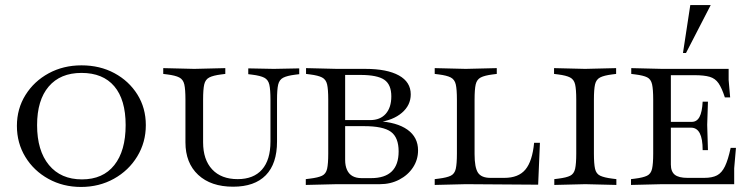

<svg xmlns="http://www.w3.org/2000/svg" viewBox="-20 -730 2974 761"><path d="M301 11Q230 11 172 -21Q114 -53 80.5 -108Q47 -163 47 -231Q47 -299 81 -353.5Q115 -408 173 -439.5Q231 -471 303 -471Q376 -471 433.5 -440Q491 -409 524.5 -355.5Q558 -302 558 -234Q558 -166 524 -110Q490 -54 431.5 -21.5Q373 11 301 11ZM305 -19Q388 -19 433 -75.5Q478 -132 478 -234Q478 -335 433 -388Q388 -441 303 -441Q219 -441 173 -387Q127 -333 127 -234Q127 -133 174 -76Q221 -19 305 -19Z M904 10Q816 10 765.5 -37Q715 -84 715 -166V-335Q715 -376 710.5 -395.5Q706 -415 690.5 -423Q675 -431 643 -435L627 -437V-460L750 -457L873 -460V-437L857 -435Q825 -431 809.5 -423Q794 -415 789.5 -395.5Q785 -376 785 -335V-166Q785 -97 821 -58.5Q857 -20 922 -20Q985 -20 1018.5 -58Q1052 -96 1052 -169V-334Q1052 -375 1047.5 -394.5Q1043 -414 1027.5 -422Q1012 -430 980 -434L964 -436V-459L1065 -457L1166 -459V-436L1150 -434Q1118 -430 1102.5 -422Q1087 -414 1082.5 -394.5Q1078 -375 1078 -334V-169Q1078 -81 1033.5 -35.5Q989 10 904 10Z M1192 3V-20L1208 -22Q1241 -26 1256.5 -33.5Q1272 -41 1276.5 -61Q1281 -81 1281 -121V-335Q1281 -376 1276.5 -395.5Q1272 -415 1256.5 -423Q1241 -431 1209 -435L1193 -437V-460L1316 -457H1428Q1514 -457 1561 -431Q1608 -405 1608 -356Q1608 -313 1573 -283Q1538 -253 1478 -245L1475 -250Q1553 -246 1595 -216Q1637 -186 1637 -134Q1637 -97 1617 -66.5Q1597 -36 1562.5 -18Q1528 0 1486 0H1315ZM1413 -24H1451Q1560 -24 1560 -130Q1560 -185 1529.5 -207.5Q1499 -230 1423 -230H1342V-254H1447Q1487 -254 1509 -279Q1531 -304 1531 -348Q1531 -395 1503 -414Q1475 -433 1408 -433H1348V-96Q1348 -73 1355.5 -56.5Q1363 -40 1377.5 -32Q1392 -24 1413 -24Z M1703 3V-20L1719 -22Q1751 -26 1766.5 -33.5Q1782 -41 1786.5 -61Q1791 -81 1791 -121V-335Q1791 -376 1786.5 -395.5Q1782 -415 1766.5 -423Q1751 -431 1719 -435L1703 -437V-460L1826 -457L1949 -460V-437L1933 -435Q1901 -431 1885.5 -423Q1870 -415 1865.5 -395.5Q1861 -376 1861 -335V-119Q1861 -66 1874.5 -45.5Q1888 -25 1924 -25H1979Q2035 -25 2062.5 -58Q2090 -91 2097 -164H2120L2113 2L1826 0Z M2177 3V-20L2193 -22Q2225 -26 2240 -33.5Q2255 -41 2259.5 -61Q2264 -81 2264 -121V-335Q2264 -376 2259.5 -395.5Q2255 -415 2239.5 -423Q2224 -431 2192 -435L2176 -437V-460L2299 -457L2422 -460V-437L2406 -435Q2374 -431 2358.5 -423Q2343 -415 2338.5 -395.5Q2334 -376 2334 -335V-121Q2334 -81 2338.5 -61Q2343 -41 2359 -33.5Q2375 -26 2407 -22L2423 -20V3L2300 0Z M2481 3V-20L2497 -22Q2529 -26 2544.5 -33.5Q2560 -41 2564.5 -61Q2569 -81 2569 -121V-335Q2569 -376 2564.5 -396Q2560 -416 2545 -423.5Q2530 -431 2498 -435L2482 -437V-460L2605 -457H2868V-413L2874 -344H2853Q2841 -381 2828 -400Q2815 -419 2793 -425.5Q2771 -432 2732 -432H2639V-78Q2639 -50 2654.5 -37.5Q2670 -25 2705 -25H2771Q2803 -25 2822 -35Q2841 -45 2853.5 -71Q2866 -97 2876 -144H2897L2890 -63V0H2604ZM2765 -135Q2765 -180 2753.5 -202Q2742 -224 2719 -224H2629V-247H2722Q2742 -247 2752.5 -266.5Q2763 -286 2765 -327H2786L2783 -235L2786 -135ZM2687 -520 2716 -710H2797L2699 -520Z"/></svg>

Font: Baskervville SC
Style: Regular
Weight: 400
Designer: Alexis Faudot, Rémi Forte, Morgane Pierson, Rafael Ribas, Tanguy Vanlaeys, Rosalie Wagner, Thomas Huot-Marchand
Foundry: ANRT
Version: Version 1.100